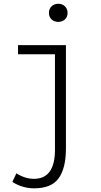

<svg xmlns="http://www.w3.org/2000/svg" viewBox="-20 -774 540 1025"><path d="M162.1 231.4Q100.6 231.4 45.9 197.3L67.4 151.4Q114.3 180.7 161.1 180.7Q273.4 180.7 273.4 25.4V-484.4H76.2V-533.2H332V18.6Q332 123 293.5 177.2Q254.9 231.4 162.1 231.4ZM326.7 -670.4Q312.5 -657.2 291 -657.2Q269.5 -657.2 255.4 -670.4Q241.2 -683.6 241.2 -705.1Q241.2 -726.6 255.4 -740.2Q269.5 -753.9 291 -753.9Q312.5 -753.9 326.7 -740.2Q340.8 -726.6 340.8 -705.1Q340.8 -683.6 326.7 -670.4Z"/></svg>

Font: GenEi Gothic M Light
Style: Regular
Weight: 300
Designer: o_tamon (Modified); [Source Han Sans]
Ryoko NISHIZUKA  (kana & ideographs); Paul D. Hunt (Latin, Greek & Cyrillic); Wenl
Version: Version 1.1a;Original Version 1.004